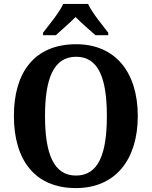

<svg xmlns="http://www.w3.org/2000/svg" viewBox="-20 -951 775 981"><path d="M200 -784V-771H265C291 -795 338 -835 366 -864C394 -835 441 -795 468 -771H533V-784C504 -822 450 -886 430 -931H303C283 -886 229 -822 200 -784ZM368 10C571 10 684 -137 684 -358C684 -580 571 -725 369 -725C155 -725 51 -580 51 -359C51 -137 155 10 368 10ZM368 -54C254 -54 210 -166 210 -358C210 -550 254 -661 369 -661C484 -661 526 -550 526 -358C526 -166 484 -54 368 -54Z"/></svg>

Font: Noto Serif Tamil SemiCondensed
Style: Bold
Weight: 700
Width: 4
Designer: Indian Type Foundry, Tom Grace, and the Monotype Design Team
Foundry: Monotype Imaging Inc.
Version: Version 2.004